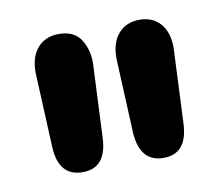

<svg xmlns="http://www.w3.org/2000/svg" viewBox="-45 -658 446 386"><g transform="rotate(-10 178.0 -465.0)"><path d="M37 -538 44 -384Q47 -324 96 -324Q144 -324 147 -384L154 -537Q154 -565 140.5 -585.5Q127 -606 96 -606Q69 -606 53 -588Q37 -570 37 -538ZM319 -539Q319 -570 303.5 -588Q288 -606 261 -606Q234 -606 218 -588Q202 -570 202 -538L209 -384Q213 -324 261 -324Q309 -324 312 -384Z"/></g></svg>

Font: Beiruti
Style: Bold
Weight: 700
Designer: Arlette Boutros
Foundry: Boutros
Version: Version 1.41